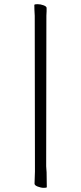

<svg xmlns="http://www.w3.org/2000/svg" viewBox="-20 -795 391 923"><path d="M205 105Q204 108 190.5 108Q177 108 161.5 102Q146 96 146 88L148 29L147 -719Q145 -751 145 -771Q145 -775 160 -775Q175 -775 189.5 -769.5Q204 -764 204 -757V-741Q203 -731 203 -720L202 4Q203 14 203 19.5Q203 25 204 33Z"/></svg>

Font: LXGW WenKai TC Light
Style: Regular
Weight: 300
Designer: LXGW / Fontworks Inc.
Foundry: LXGW / Fontworks Inc.
Version: Version 1.330